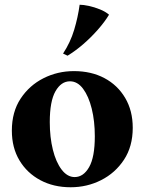

<svg xmlns="http://www.w3.org/2000/svg" viewBox="-20 -775 610 810"><path d="M292 -475Q365 -475 420.5 -445.5Q476 -416 508 -362Q540 -308 540 -236Q540 -157 503 -101Q466 -45 406.5 -15Q347 15 278 15Q206 15 150 -15Q94 -45 62 -98.5Q30 -152 30 -224Q30 -303 67 -359Q104 -415 163.5 -445Q223 -475 292 -475ZM295 -28Q332 -28 356 -70Q380 -112 380 -200Q380 -264 367 -316.5Q354 -369 330.5 -400.5Q307 -432 275 -432Q238 -432 214 -390Q190 -348 190 -260Q190 -196 203 -143.5Q216 -91 240 -59.5Q264 -28 295 -28ZM316 -755Q332 -755 355 -750Q378 -745 401.5 -735.5Q425 -726 440 -713Q422 -683 393 -650Q364 -617 331 -588.5Q298 -560 265 -540L246 -549Q277 -596 293 -649.5Q309 -703 316 -755Z"/></svg>

Font: Bona Nova SC
Style: Bold
Weight: 700
Designer: Mateusz Machalski
Foundry: Capitalics
Version: Version 4.001; ttfautohint (v1.8.4.7-5d5b)